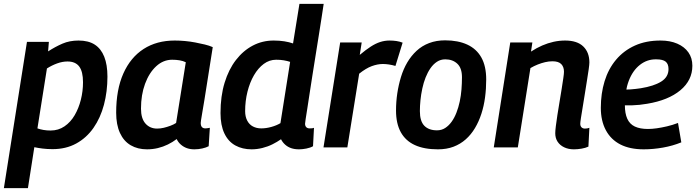

<svg xmlns="http://www.w3.org/2000/svg" viewBox="-42 -760 3594 990"><path d="M-22 210 97 -544H210L206 -495Q243 -519 280 -535Q317 -551 363 -551Q414 -551 446.5 -530Q479 -509 495.5 -467.5Q512 -426 512 -365Q512 -288 494 -220Q476 -152 440 -100.5Q404 -49 351 -20Q298 9 229 9Q201 9 177.5 6Q154 3 135 -1L102 210ZM219 -87Q259 -87 290.5 -108.5Q322 -130 343 -166Q364 -202 375 -246Q386 -290 386 -336Q386 -391 366.5 -417Q347 -443 306 -443Q280 -443 252.5 -433Q225 -423 200 -407L151 -98Q165 -93 182 -90Q199 -87 219 -87Z M960 10Q939 10 922 4Q905 -2 891 -14Q877 -26 869 -43Q848 -27 823.5 -15Q799 -3 772 3.5Q745 10 716 10Q668 10 632 -11Q596 -32 576.5 -74.5Q557 -117 557 -179Q557 -298 594 -381Q631 -464 698.5 -507.5Q766 -551 859 -551Q885 -551 912 -548.5Q939 -546 965 -541Q991 -536 1014 -530.5Q1037 -525 1055 -517Q1040 -422 1029.5 -355.5Q1019 -289 1012 -245Q1005 -201 1000.5 -176.5Q996 -152 994.5 -140Q993 -128 993 -126Q993 -112 999 -105Q1005 -98 1017 -98Q1022 -98 1028 -99Q1034 -100 1040 -101L1034 -6Q1021 1 1001 5.5Q981 10 960 10ZM866 -126 916 -439Q902 -446 884 -449Q866 -452 846 -452Q800 -452 763.5 -418.5Q727 -385 706 -328Q685 -271 685 -200Q685 -149 708 -123Q731 -97 768 -97Q785 -97 802 -101Q819 -105 836.5 -111.5Q854 -118 866 -126Z M1500 10Q1477 10 1459.5 4Q1442 -2 1428.5 -14Q1415 -26 1407 -42Q1387 -28 1363 -16Q1339 -4 1311 3Q1283 10 1255 10Q1208 10 1171.5 -10Q1135 -30 1115 -72Q1095 -114 1095 -177Q1095 -264 1116 -333Q1137 -402 1174.5 -450.5Q1212 -499 1261.5 -525Q1311 -551 1369 -551Q1399 -551 1424 -547Q1449 -543 1469 -536L1502 -740H1627Q1622 -708 1615.5 -664.5Q1609 -621 1601 -572.5Q1593 -524 1585 -472.5Q1577 -421 1569 -372Q1561 -323 1554.5 -278.5Q1548 -234 1542.5 -200Q1537 -166 1534 -146Q1531 -126 1531 -122Q1531 -111 1537 -104.5Q1543 -98 1555 -98Q1561 -98 1566.5 -98.5Q1572 -99 1577 -101L1572 -6Q1558 2 1537.5 6Q1517 10 1500 10ZM1305 -98Q1330 -98 1357 -105.5Q1384 -113 1404 -125L1454 -441Q1439 -446 1421 -449Q1403 -452 1382 -452Q1347 -452 1318 -430.5Q1289 -409 1267.5 -372Q1246 -335 1234 -287Q1222 -239 1222 -187Q1222 -159 1232.5 -138.5Q1243 -118 1262 -108Q1281 -98 1305 -98Z M1823 -541 1813 -477Q1844 -503 1869.5 -519.5Q1895 -536 1918.5 -543.5Q1942 -551 1966 -551Q1985 -551 2002 -548.5Q2019 -546 2034 -540L1997 -420Q1980 -425 1963.5 -427.5Q1947 -430 1932 -430Q1905 -430 1875 -419Q1845 -408 1810 -380L1749 0H1626L1712 -541Z M2216 10Q2145 10 2097 -12Q2049 -34 2024.5 -78.5Q2000 -123 2000 -190Q2000 -235 2006.5 -278.5Q2013 -322 2025.5 -363Q2038 -404 2058 -438Q2078 -472 2106 -498Q2134 -524 2171 -538Q2208 -552 2253 -552Q2320 -552 2367.5 -530Q2415 -508 2440 -463.5Q2465 -419 2465 -350Q2465 -302 2459 -257.5Q2453 -213 2440 -173Q2427 -133 2407 -99.5Q2387 -66 2359.5 -41.5Q2332 -17 2296.5 -3.5Q2261 10 2216 10ZM2211 -88Q2235 -88 2253.5 -100Q2272 -112 2286.5 -132Q2301 -152 2311.5 -179Q2322 -206 2328.5 -236.5Q2335 -267 2337.5 -299Q2340 -331 2340 -362Q2340 -409 2316 -431.5Q2292 -454 2254 -454Q2230 -454 2211 -441.5Q2192 -429 2177.5 -408Q2163 -387 2152.5 -360.5Q2142 -334 2135.5 -303.5Q2129 -273 2126 -243.5Q2123 -214 2123 -187Q2123 -135 2146 -111.5Q2169 -88 2211 -88Z M2589 -541H2703L2696 -494Q2725 -513 2754 -525.5Q2783 -538 2812.5 -544.5Q2842 -551 2872 -551Q2934 -551 2965.5 -520.5Q2997 -490 2997 -438Q2997 -428 2993.5 -403Q2990 -378 2984.5 -344.5Q2979 -311 2973.5 -275.5Q2968 -240 2962.5 -207.5Q2957 -175 2953.5 -152Q2950 -129 2950 -122Q2950 -110 2956.5 -103.5Q2963 -97 2974 -97Q2980 -97 2986 -98Q2992 -99 2997 -101L2992 -4Q2977 3 2956.5 6.5Q2936 10 2917 10Q2889 10 2867 -0.5Q2845 -11 2833 -29.5Q2821 -48 2821 -73Q2821 -85 2824 -109.5Q2827 -134 2832 -166.5Q2837 -199 2843 -234Q2849 -269 2854 -301Q2859 -333 2862.5 -356.5Q2866 -380 2866 -390Q2866 -415 2852 -429.5Q2838 -444 2807 -444Q2788 -444 2769 -439.5Q2750 -435 2731 -427.5Q2712 -420 2693 -409L2628 0H2504Z M3158 -299Q3182 -297 3209 -299Q3236 -301 3262 -305Q3330 -316 3367.5 -339.5Q3405 -363 3405 -404Q3405 -430 3390.5 -442Q3376 -454 3342 -454Q3295 -455 3257.5 -425.5Q3220 -396 3200 -343Q3180 -290 3180 -218Q3180 -175 3192.5 -147.5Q3205 -120 3231.5 -107.5Q3258 -95 3299 -95Q3320 -95 3344.5 -98.5Q3369 -102 3397 -108.5Q3425 -115 3454 -126L3471 -26Q3427 -8 3376.5 1Q3326 10 3277 10Q3206 10 3157 -15Q3108 -40 3082 -88.5Q3056 -137 3056 -204Q3056 -278 3075.5 -341.5Q3095 -405 3134.5 -452Q3174 -499 3231.5 -525Q3289 -551 3364 -551Q3413 -551 3450 -535Q3487 -519 3507.5 -490Q3528 -461 3528 -421Q3528 -346 3466 -294.5Q3404 -243 3295 -225Q3255 -218 3218.5 -217Q3182 -216 3150 -218Z"/></svg>

Font: Georama ExtraCondensed Thin SemiBold
Style: Italic
Weight: 600
Italic angle: -9°
Version: Version 1.001